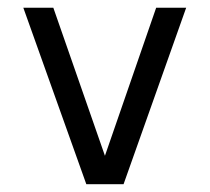

<svg xmlns="http://www.w3.org/2000/svg" viewBox="-20 -474 540 494"><path d="M40 -454.1H117.2L250 -73.2L381.8 -454.1H459L297.9 0H202.1Z"/></svg>

Font: BabelStone Pseudographica
Style: Regular
Weight: 400
Designer: Andrew West
Foundry: BabelStone
Version: Version 16.0.0